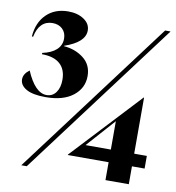

<svg xmlns="http://www.w3.org/2000/svg" viewBox="-81 -794 797 867"><g transform="rotate(10 317.5 -360.5)"><path d="M10 -383Q10 -408 37 -428Q78 -332 131 -332Q158 -332 174 -354Q190 -376 190 -412Q190 -460 161.5 -485Q133 -510 79 -510V-516Q121 -525 143 -545.5Q165 -566 165 -596Q165 -624 147.5 -640.5Q130 -657 102 -657Q72 -657 52.5 -637.5Q33 -618 26 -581H20Q25 -646 63.5 -683.5Q102 -721 163 -721Q206 -721 235 -701.5Q264 -682 264 -651Q264 -597 171 -565V-563Q223 -559 261 -529.5Q299 -500 299 -448Q299 -393 254 -357.5Q209 -322 128 -322Q69 -322 39.5 -339Q10 -356 10 -383ZM608 -712H633L99 0H74ZM460 -82H273V-84L565 -397H567V-140H625V-82H567V0H460ZM460 -140V-270L344 -140Z"/></g></svg>

Font: Nyght Serif Medium
Style: Regular
Weight: 500
Designer: Maksym Kobuzan
Version: Version 0.410